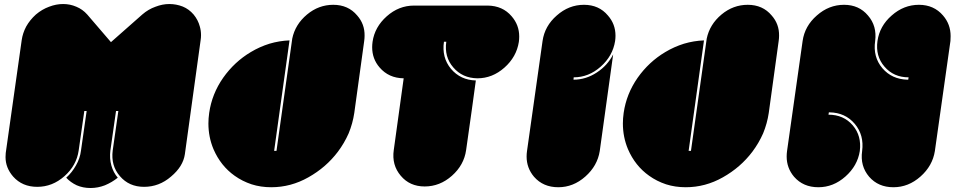

<svg xmlns="http://www.w3.org/2000/svg" viewBox="-20 -944 4823 964"><path d="M908.2 -169.9Q899.4 -108.4 838.9 -57.6Q779.3 -5.9 703.1 -5.9Q627.9 -5.9 582 -59.6Q536.1 -112.3 545.9 -188.5Q555.7 -253.9 574.2 -386.7Q570.3 -386.7 562.5 -386.7Q552.7 -320.3 534.2 -188.5Q529.3 -148.4 539.1 -113.3Q548.8 -78.1 571.3 -51.8Q542 -28.3 506.8 -13.7Q471.7 0 434.6 0Q396.5 0 365.2 -13.7Q334 -28.3 312.5 -51.8Q341.8 -78.1 361.3 -113.3Q381.8 -148.4 386.7 -188.5Q396.5 -253.9 415 -386.7Q411.1 -386.7 403.3 -386.7Q393.6 -320.3 375 -188.5Q364.3 -113.3 303.7 -59.6Q243.2 -5.9 167 -5.9Q91.8 -5.9 45.9 -57.6Q7.8 -101.6 7.8 -155.3Q7.8 -165 8.8 -175.8Q36.1 -364.3 88.9 -742.2Q93.8 -777.3 111.3 -810.5Q129.9 -843.8 160.2 -871.1Q191.4 -897.5 226.6 -910.2Q261.7 -923.8 296.9 -923.8Q332 -923.8 363.3 -910.2Q394.5 -897.5 418 -871.1Q458 -824.2 537.1 -732.4Q589.8 -778.3 694.3 -871.1Q724.6 -897.5 760.7 -910.2Q795.9 -923.8 830.1 -923.8Q865.2 -923.8 897.5 -911.1Q928.7 -898.4 952.1 -871.1Q974.6 -843.8 983.4 -810.5Q989.3 -790 989.3 -767.6Q989.3 -754.9 987.3 -742.2Q960.9 -551.8 908.2 -169.9Z M1758.8 -377Q1751 -324.2 1730.5 -274.4Q1709 -225.6 1676.8 -182.6Q1617.2 -103.5 1528.3 -53.7Q1440.4 -3.9 1341.8 -3.9Q1289.1 -3.9 1243.2 -18.6Q1196.3 -34.2 1158.2 -61.5Q1087.9 -111.3 1051.8 -195.3Q1026.4 -255.9 1026.4 -324.2Q1026.4 -349.6 1030.3 -377Q1043.9 -472.7 1100.6 -553.7Q1157.2 -633.8 1239.3 -682.6Q1283.2 -709 1333 -724.6Q1382.8 -739.3 1433.6 -741.2Q1408.2 -556.6 1356.4 -186.5Q1360.4 -186.5 1368.2 -186.5Q1394.5 -375 1447.3 -750Q1461.9 -821.3 1521.5 -871.1Q1580.1 -919.9 1653.3 -919.9Q1728.5 -919.9 1773.4 -866.2Q1811.5 -823.2 1810.5 -764.6Q1810.5 -752 1808.6 -738.3Q1792 -617.2 1758.8 -377Z M2585 -733.4Q2573.2 -658.2 2512.7 -604.5Q2452.1 -550.8 2377 -550.8Q2301.8 -551.8 2255.9 -605.5Q2210 -658.2 2220.7 -734.4Q2216.8 -734.4 2209 -734.4Q2197.3 -655.3 2244.1 -598.6Q2292 -542 2369.1 -540Q2353.5 -422.9 2320.3 -190.4Q2309.6 -115.2 2249 -61.5Q2188.5 -7.8 2112.3 -7.8Q2037.1 -7.8 1992.2 -61.5Q1946.3 -115.2 1957 -190.4Q1973.6 -310.5 2006.8 -550.8Q1931.6 -551.8 1885.7 -605.5Q1848.6 -648.4 1848.6 -707Q1848.6 -719.7 1850.6 -734.4Q1861.3 -808.6 1921.9 -862.3Q1982.4 -916 2058.6 -916Q2181.6 -916 2428.7 -916Q2503.9 -915 2548.8 -862.3Q2586.9 -818.4 2586.9 -760.7Q2586.9 -747.1 2585 -733.4Z M2859.4 -543.9Q2921.9 -543.9 2976.6 -580.1Q3030.3 -615.2 3058.6 -670.9Q3036.1 -509.8 2991.2 -185.5Q2979.5 -111.3 2918.9 -57.6Q2858.4 -3.9 2783.2 -3.9Q2707 -3.9 2661.1 -56.6Q2624 -100.6 2624 -158.2Q2624 -171.9 2626 -185.5Q2652.3 -370.1 2704.1 -738.3Q2714.8 -813.5 2775.4 -866.2Q2835.9 -919.9 2912.1 -919.9Q2987.3 -919.9 3032.2 -866.2Q3070.3 -823.2 3070.3 -764.6Q3070.3 -752 3068.4 -738.3Q3056.6 -663.1 2996.1 -609.4Q2935.5 -555.7 2860.4 -555.7Q2859.4 -551.8 2859.4 -543.9Z M3839.8 -377Q3832 -324.2 3811.5 -274.4Q3790 -225.6 3757.8 -182.6Q3698.2 -103.5 3609.4 -53.7Q3521.5 -3.9 3422.9 -3.9Q3370.1 -3.9 3324.2 -18.6Q3277.3 -34.2 3239.3 -61.5Q3168.9 -111.3 3132.8 -195.3Q3107.4 -255.9 3107.4 -324.2Q3107.4 -349.6 3111.3 -377Q3125 -472.7 3181.6 -553.7Q3238.3 -633.8 3320.3 -682.6Q3364.3 -709 3414.1 -724.6Q3463.9 -739.3 3514.6 -741.2Q3489.3 -556.6 3437.5 -186.5Q3441.4 -186.5 3449.2 -186.5Q3475.6 -375 3528.3 -750Q3543 -821.3 3602.5 -871.1Q3661.1 -919.9 3734.4 -919.9Q3809.6 -919.9 3854.5 -866.2Q3892.6 -823.2 3891.6 -764.6Q3891.6 -752 3889.6 -738.3Q3873 -617.2 3839.8 -377Z M4752 -738.3Q4725.6 -553.7 4673.8 -185.5Q4662.1 -111.3 4601.6 -57.6Q4541 -3.9 4465.8 -3.9Q4389.6 -3.9 4343.8 -56.6Q4297.9 -110.4 4308.6 -185.5Q4319.3 -265.6 4271.5 -322.3Q4223.6 -378.9 4144.5 -379.9Q4143.6 -379.9 4143.6 -379.9Q4142.6 -379.9 4141.6 -379.9Q4140.6 -376 4139.6 -368.2Q4215.8 -368.2 4261.7 -314.5Q4306.6 -261.7 4296.9 -185.5Q4285.2 -111.3 4224.6 -57.6Q4164.1 -3.9 4088.9 -3.9Q4012.7 -3.9 3966.8 -56.6Q3929.7 -100.6 3929.7 -158.2Q3929.7 -171.9 3931.6 -185.5Q3958 -370.1 4009.8 -738.3Q4020.5 -813.5 4081.1 -866.2Q4141.6 -919.9 4217.8 -919.9Q4293 -919.9 4337.9 -866.2Q4383.8 -813.5 4374 -738.3Q4362.3 -658.2 4410.2 -601.6Q4458 -545.9 4536.1 -543.9Q4537.1 -543.9 4538.1 -543.9Q4539.1 -543.9 4540 -543.9Q4540 -547.9 4542 -555.7Q4466.8 -555.7 4420.9 -609.4Q4375 -662.1 4385.7 -738.3Q4396.5 -813.5 4457 -866.2Q4517.6 -919.9 4593.8 -919.9Q4668.9 -919.9 4714.8 -866.2Q4752.9 -822.3 4752.9 -762.7Q4752.9 -750 4752 -738.3Z"/></svg>

Font: Superfatty Italic
Style: Italic
Weight: 400
Version: Version 1.0